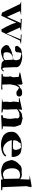

<svg xmlns="http://www.w3.org/2000/svg" viewBox="1626 -2378 676 3993"><g transform="rotate(90 1964.5 -382.0)"><path d="M295 -70 231 -86 51 -462 -7 -486 -12 -484 288 -483 197 -461 319 -188 447 -475 355 -474 367 -496 626 -482 627 -486 541 -457 666 -179 786 -472 684 -477 689 -493 876 -482 884 -478 810 -457 631 -79 581 -71Q451 -301 441 -384Z M1042 -64Q989 -64 953 -97Q917 -130 907 -161L906 -178Q906 -227 954 -239Q999 -280 1113 -304Q1147 -314 1206 -319L1222 -369Q1215 -446 1189.5 -460Q1164 -474 1112 -483Q1107 -488 1094 -488Q1083 -488 1068 -485L1055 -418Q1057 -410 1057 -403Q1057 -380 1036 -368Q1028 -356 1007 -356Q997 -356 983 -359Q971 -356 961 -356Q925 -356 922 -398Q929 -429 982 -477Q1044 -505 1167 -505H1176Q1367 -479 1367 -379Q1367 -367 1365 -354L1374 -141Q1379 -96 1392 -96L1395 -97Q1401 -95 1406 -95Q1425 -95 1437 -126L1455 -115Q1442 -90 1414 -74Q1400 -66 1382 -66Q1364 -66 1342 -74L1324 -73Q1251 -73 1226 -126Q1186 -100 1154 -90Q1089 -64 1042 -64ZM1140 -113Q1172 -113 1219 -143L1210 -311H1197Q1178 -311 1153 -309Q1055 -272 1055 -188V-174Q1055 -115 1100 -115Q1109 -115 1120 -117Q1129 -113 1140 -113ZM1008 -457 1021 -460Z M1829 -69 1508 -76 1505 -99 1558 -105Q1565 -147 1565 -183Q1565 -224 1556 -258L1575 -317L1567 -432L1477 -451L1478 -464L1713 -513L1729 -488L1727 -392Q1739 -444 1801 -467Q1836 -502 1874 -502Q1888 -504 1900 -504Q1967 -504 1976 -451V-443Q1976 -393 1921 -385Q1872 -385 1866 -391Q1841 -419 1809 -430L1799 -449Q1744 -391 1736 -326L1722 -255Q1722 -194 1728 -89L1833 -93Z M2366 -67 2368 -101 2417 -109Q2439 -193 2441 -261L2426 -370Q2431 -387 2431 -400Q2431 -415 2424 -424Q2407 -450 2376 -450Q2364 -450 2350 -446L2341 -447Q2304 -447 2241 -399L2243 -265Q2248 -231 2248 -194Q2248 -153 2242 -107L2307 -93L2309 -74L2030 -84L2007 -83L2087 -101Q2083 -136 2083 -167Q2083 -212 2092 -247L2081 -324Q2084 -389 2093 -436H2006L2012 -450L2221 -497L2252 -505L2243 -426Q2282 -468 2328 -495Q2372 -505 2433 -513Q2510 -496 2560 -478Q2581 -435 2605 -349L2600 -258V-232Q2600 -156 2595 -105L2653 -96L2666 -81Z M2994 -64H2982Q2870 -64 2788 -115Q2709 -174 2709 -277V-290Q2709 -383 2810 -442Q2876 -493 2998 -493Q3119 -493 3167 -460Q3226 -410 3233 -326Q3229 -309 3229 -299Q3229 -290 3232 -286L2883 -289Q2901 -203 2956 -158Q2987 -122 3060 -106Q3155 -111 3202 -173L3224 -157Q3197 -112 3139.5 -90.5Q3082 -69 2994 -64ZM3034 -311Q3048 -311 3066 -321Q3087 -340 3087 -375Q3077 -434 3055 -460Q3045 -481 3023 -481Q3010 -481 2992 -473Q2981 -477 2971 -477Q2940 -477 2929 -435Q2887 -400 2887 -341Q2887 -330 2889 -317Z M3703 -64 3699 -103Q3630 -69 3530 -67Q3432 -71 3359 -125Q3315 -182 3296 -288Q3315 -381 3386 -441Q3423 -496 3499 -496Q3520 -496 3545 -492Q3573 -498 3597 -498Q3656 -498 3695 -461L3703 -656L3617 -660V-662L3830 -700L3863 -696L3840 -590L3861 -94L3921 -91L3925 -67ZM3606 -104Q3646 -120 3689 -124L3683 -445Q3664 -451 3619 -462Q3468 -461 3468 -296V-292Q3476 -106 3606 -104Z"/></g></svg>

Font: Xiangcui Kesong Xiangcui Kesong
Style: Regular
Weight: 400
Version: Version 1.501;March 28, 2024;FontCreator 14.0.0.2814 64-bit